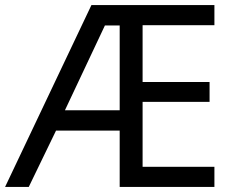

<svg xmlns="http://www.w3.org/2000/svg" viewBox="-31 -734 912 754"><path d="M811 0H439V-221H189L82 0H-11L328 -714H811V-635H529V-412H792V-334H529V-79H811ZM224 -301H439V-634H381Z"/></svg>

Font: Advent Sans Logo
Style: Regular
Weight: 400
Designer: Types & Symbols
Foundry: Types & Symbols
Version: Version 1.002